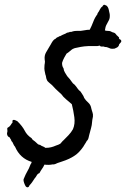

<svg xmlns="http://www.w3.org/2000/svg" viewBox="-20 -768 536 816"><path d="M425.8 -638.7Q431.2 -636.7 438.5 -636.7Q445.8 -636.7 450.2 -634.8Q454.1 -632.8 457 -631.3Q460 -629.9 464.8 -628.9Q468.8 -627.9 472.7 -622.6Q476.6 -616.7 478.5 -616.2Q486.8 -608.4 486.3 -607.9Q485.4 -606.9 485.4 -605.5Q487.8 -601.1 489.7 -600.6Q492.2 -600.1 494.1 -597.7Q498 -591.3 491.7 -585.9Q485.4 -580.1 485.4 -575.2Q481.9 -567.9 475.6 -565.4Q465.8 -560.1 462.9 -561Q460.9 -561.5 457 -560.5Q449.7 -560.5 441.4 -564.9Q433.6 -568.8 425.8 -568.4Q420.9 -571.3 414.1 -570.3Q406.7 -569.3 404.3 -574.2Q395.5 -571.3 381.3 -572.3Q368.2 -572.8 357.4 -572.3Q336.9 -571.3 323.7 -568.8Q310.5 -566.4 297.9 -563.5Q287.6 -560.1 283.7 -556.2Q281.2 -553.7 277.3 -550.8L270 -544.9Q267.6 -543 262.7 -540Q257.8 -532.2 252.4 -522Q247.1 -511.7 244.1 -502Q243.2 -498 244.6 -490.2Q246.1 -482.4 250 -477.5Q251 -467.8 255.9 -460Q260.7 -452.1 265.6 -444.3Q272.5 -437 277.1 -431.2Q281.7 -425.3 284.2 -421.4Q289.6 -412.6 296.9 -408.2Q300.3 -404.3 303.5 -400.4Q306.6 -396.5 309.1 -392.6Q314 -384.8 322.3 -378.9Q325.7 -372.6 330.6 -366.2Q335 -360.4 337.9 -351.6Q343.8 -341.8 355.5 -331.5Q365.7 -322.3 368.2 -306.6Q369.1 -302.7 370.4 -298.6Q371.6 -294.4 373 -290.5Q376 -282.7 375 -272.5Q371.6 -256.8 371.1 -247.1Q370.6 -236.8 367.2 -224.6Q366.2 -221.2 365.5 -218Q364.7 -214.8 363.8 -211.9Q363.3 -209 362.3 -205.8Q361.3 -202.6 360.4 -199.2Q359.4 -195.3 358.4 -191.2Q357.4 -187 356.4 -182.6Q354.5 -173.8 348.6 -168.9Q347.2 -166 345.5 -163.1Q343.8 -160.2 341.8 -157.2Q339.8 -154.3 337.9 -151.1Q335.9 -147.9 334 -144.5Q325.2 -131.8 315.4 -121.6Q305.7 -111.3 291 -102.5Q281.2 -96.7 273.9 -93.3Q266.6 -89.8 258.8 -86.9L242.2 -81.1Q237.8 -79.6 233.4 -78.1Q229 -76.7 224.6 -75.2L214.8 -70.8Q210 -68.8 203.1 -69.3Q195.8 -67.4 186 -67.4Q181.2 -67.4 177 -67.6Q172.9 -67.9 168.9 -68.4Q164.1 -57.6 158.2 -49.8Q153.3 -43 147.5 -32.2Q140.1 -29.8 136.2 -22.5Q131.8 -14.6 127.9 -10.7Q121.1 0 116.2 6.8Q111.3 13.7 105.5 19.5Q103.5 26.4 98.6 27.8Q93.8 29.3 88.9 23.4Q85.9 18.6 82.5 9.3Q79.1 0 80.1 -5.9Q89.4 -28.8 96.2 -40Q104 -53.2 107.4 -63.5Q110.4 -71.3 112.3 -73.2Q114.3 -75.2 114.3 -80.1Q65.4 -94.7 43.9 -144.5Q39.1 -149.4 36.1 -157.2Q33.2 -165.5 28.3 -168.9Q27.8 -174.3 25.4 -176.3Q23.9 -177.7 21.5 -183.6Q9.8 -188 9.8 -201.2Q12.7 -211.9 11.2 -216.3Q9.8 -221.2 11.7 -224.6Q21.5 -230 24.9 -235.8Q28.8 -242.7 33.2 -247.1Q32.2 -252.9 34.2 -257.8Q39.6 -259.8 44.4 -257.3L53.7 -252.9Q75.2 -231.9 85 -212.6Q94.7 -193.4 114.3 -180.7Q117.2 -174.3 123 -170.9Q128.4 -167.5 133.8 -162.1Q136.7 -159.2 140.6 -155.8Q144.5 -152.3 150.4 -152.3Q152.8 -150.4 155.5 -148.7Q158.2 -147 161.6 -146Q165 -145 167.7 -143.3Q170.4 -141.6 172.9 -139.6Q186.5 -139.6 196.8 -142.1Q207 -144.5 217.8 -149.4Q229 -152.8 236.3 -157.2Q239.3 -160.2 243.2 -165Q246.1 -168.9 250 -171.9Q260.7 -182.6 271.5 -193.8Q282.2 -205.1 290 -218.8Q299.8 -241.2 295.9 -270Q292 -298.8 285.2 -325.2Q279.3 -330.6 273.4 -335.4Q267.6 -340.3 261.7 -345.2Q248.5 -356 240.2 -368.2Q236.3 -371.1 231.4 -376Q223.6 -382.8 216.3 -390.1Q209 -397.5 201.2 -406.2Q195.8 -411.6 188.5 -417Q181.2 -422.4 178.7 -429.7Q176.3 -435.1 175.8 -440.4Q175.3 -445.8 172.9 -451.2Q170.9 -460 169.4 -468.3Q168 -476.6 168.9 -484.4Q168.9 -492.7 170.4 -499Q171.9 -506.3 169.9 -514.6Q168 -532.2 175.8 -545.4Q184.1 -558.6 190.4 -570.3Q192.9 -574.2 195.3 -578.4Q197.8 -582.5 199.7 -586.4Q204.1 -594.7 210.9 -600.6Q214.8 -601.6 217.3 -604.5Q218.8 -606.4 222.7 -609.4Q227.5 -609.4 229 -611.8Q230.5 -614.3 235.4 -614.3Q247.6 -621.1 253.4 -623Q259.3 -625 264.6 -628.9L272 -630.4Q275.9 -631.3 277.3 -632.8Q281.2 -631.8 284.2 -632.8Q287.1 -633.8 290 -634.8Q297.4 -636.7 305.7 -636.7H322.3Q332 -637.7 341.3 -639.6Q349.6 -641.6 361.3 -641.6Q369.6 -657.2 376.5 -675.8Q383.3 -693.8 393.6 -707Q394 -711.9 397.9 -716.3Q400.9 -719.7 403.3 -725.6Q408.7 -736.8 415 -740.2Q419.9 -749 424.3 -747.6Q428.7 -746.1 432.6 -744.1Q439.5 -738.3 441.9 -728Q444.3 -717.8 446.3 -708Q447.8 -692.9 443.4 -683.3Q439 -673.8 433.3 -664.3Q427.7 -654.8 425.8 -638.7Z"/></svg>

Font: Taprom
Style: Regular
Weight: 400
Designer: Danh Hong
Version: Version 8.002; ttfautohint (v1.8.3)